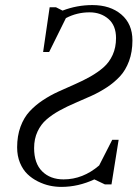

<svg xmlns="http://www.w3.org/2000/svg" viewBox="-20 -731 545 761"><path d="M47.9 -147Q47.9 -192.4 61.3 -228.8Q74.7 -265.1 97.4 -289.6Q120.1 -314 149.4 -333.5Q178.7 -353 211.4 -367.9Q244.1 -382.8 276.6 -397Q309.1 -411.1 338.4 -427.7Q367.7 -444.3 390.4 -464.1Q413.1 -483.9 426.5 -513.4Q439.9 -543 439.9 -580.1Q439.9 -629.9 409.7 -656Q379.4 -682.1 335 -682.1Q284.7 -682.1 241.2 -659.2L174.8 -524.9H150.9L176.8 -702.1H202.1L228 -689Q284.7 -710.9 346.2 -710.9Q417 -710.9 460.9 -673.6Q504.9 -636.2 504.9 -570.8Q504.9 -525.4 491.5 -489Q478 -452.6 455.6 -428.5Q433.1 -404.3 403.8 -385Q374.5 -365.7 342.3 -351.1Q310.1 -336.4 277.8 -322.8Q245.6 -309.1 216.3 -293Q187 -276.9 164.6 -257.6Q142.1 -238.3 128.7 -209.5Q115.2 -180.7 115.2 -144Q115.2 -83.5 147.2 -51.8Q179.2 -20 231.9 -20Q308.6 -20 373 -75.2L424.8 -176.8H450.2L421.9 0H396L354 -20Q290 9.8 223.1 9.8Q200.2 9.8 177.2 4.9Q154.3 0 130.6 -11.7Q106.9 -23.4 88.9 -40.8Q70.8 -58.1 59.3 -85.4Q47.9 -112.8 47.9 -147Z"/></svg>

Font: Dihjauti S
Style: Italic
Weight: 400
Italic angle: -9°
Designer: T. Christopher White
Version: Version 3.0.0